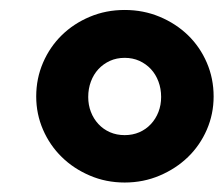

<svg xmlns="http://www.w3.org/2000/svg" viewBox="-20 -758 460 395"><path d="M54.5 -559.5Q54.5 -596.5 68.5 -629Q82.5 -661.5 107 -685.5Q131.5 -709.5 164.8 -723.5Q198 -737.5 236.5 -737.5Q275 -737.5 308.5 -723.5Q342 -709.5 366.8 -685.5Q391.5 -661.5 405.5 -629Q419.5 -596.5 419.5 -559.5Q419.5 -523.5 405.5 -491.2Q391.5 -459 366.8 -435Q342 -411 308.5 -396.8Q275 -382.5 236.5 -382.5Q198 -382.5 164.8 -396.8Q131.5 -411 107 -435Q82.5 -459 68.5 -491.2Q54.5 -523.5 54.5 -559.5ZM161.5 -558.5Q161.5 -542 167 -527.8Q172.5 -513.5 182.5 -502.8Q192.5 -492 206.2 -486Q220 -480 236.5 -480Q253 -480 266.8 -486Q280.5 -492 290.5 -502.8Q300.5 -513.5 306 -527.8Q311.5 -542 311.5 -558.5Q311.5 -575.5 306 -590.2Q300.5 -605 290.5 -615.8Q280.5 -626.5 266.8 -632.8Q253 -639 236.5 -639Q220 -639 206.2 -632.8Q192.5 -626.5 182.5 -615.8Q172.5 -605 167 -590.2Q161.5 -575.5 161.5 -558.5Z"/></svg>

Font: Lato ExtraBold
Style: Italic
Weight: 800
Italic angle: -7°
Designer: Lukasz Dziedzic with Adam Twardoch and Botio Nikoltchev
Foundry: tyPoland Lukasz Dziedzic
Version: Version 2.015; 2015-08-06; http://www.latofonts.com/